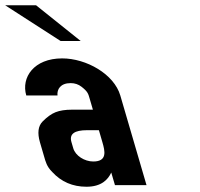

<svg xmlns="http://www.w3.org/2000/svg" viewBox="-186 -704 759 730"><path d="M237 -48 251.1 0H371.1L271.4 -341C247.6 -422.2 142.5 -482 50.2 -482C-57.2 -482 -106.2 -409.5 -86.1 -341H32.6C30 -364.3 43.8 -388 82.6 -388C98.5 -388 112.3 -383.3 124.2 -374C148.4 -355 149.5 -347.5 155.2 -328L167.2 -287H87.2C62.2 -287 41.6 -283.8 25.6 -277.5C9.5 -271.2 -7 -259.3 -24.1 -242C-41.1 -224.7 -44.4 -198.3 -34.1 -163L-18.3 -109C-12.8 -90.3 -8.5 -70.7 12.7 -50C46.9 -12.7 90.3 6 142.8 6C199.5 6 224.8 -21.2 237 -48ZM145 -209H190L203.4 -163C213.2 -129.4 222.7 -90 168.5 -90C135.3 -90 100.9 -111.9 92.6 -140L85.6 -164C76.6 -194.9 97.3 -209 145 -209ZM44.6 -548H120.9L-48.9 -684H-166.4Z"/></svg>

Font: Din Kursivschrift
Style: BreitLeft
Weight: 400
Version: Version 1.089